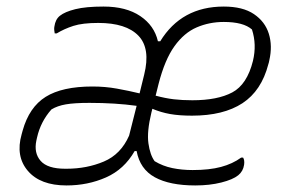

<svg xmlns="http://www.w3.org/2000/svg" viewBox="-20 -556 890 586"><path d="M296 -536Q365 -536 408 -507Q451 -478 462 -430H469Q534 -536 663 -536Q721 -536 755 -513Q789 -490 800.5 -453Q812 -416 802 -372Q801 -368 800.5 -365Q800 -362 799 -360Q778 -279 720 -241Q662 -203 566 -203Q527 -203 499 -208Q471 -213 445 -224L442 -212Q428 -154 433 -118.5Q438 -83 452 -64Q477 -49 506 -43Q535 -37 568 -37Q619 -37 654.5 -46.5Q690 -56 716 -75H722Q727 -67 725 -53Q722 -33 707 -21Q691 -8 655.5 1Q620 10 576 10Q498 10 452.5 -15Q407 -40 397 -95H391Q359 -39 303.5 -14.5Q248 10 183 10Q103 10 65 -34.5Q27 -79 46 -146L49 -157Q69 -229 119.5 -260.5Q170 -292 262 -292Q301 -292 337 -285.5Q373 -279 406 -271L420 -328Q440 -408 402.5 -447Q365 -486 280 -486Q232 -486 204 -477Q176 -468 153 -454H147Q146 -458 145.5 -464.5Q145 -471 146 -475Q149 -497 163 -508Q178 -520 210 -528Q242 -536 296 -536ZM464 -300 455 -264Q485 -256 510.5 -253Q536 -250 567 -250Q644 -250 689 -274Q734 -298 752 -370Q764 -420 749 -466Q723 -489 663 -489Q619 -489 580.5 -472.5Q542 -456 512.5 -415Q483 -374 464 -300ZM179 -41H183Q245 -41 297 -63Q349 -85 374 -142L397 -233Q332 -242 253 -242Q207 -242 181 -237.5Q155 -233 137 -222Q104 -185 93 -136L91 -127Q83 -89 104 -65Q125 -41 179 -41Z"/></svg>

Font: Recursive Sn Csl St Lt
Style: Italic
Weight: 300
Italic angle: -15°
Version: Version 1.079;hotconv 1.0.112;makeotfexe 2.5.65598; ttfautoh